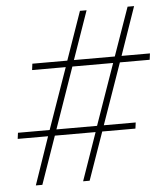

<svg xmlns="http://www.w3.org/2000/svg" viewBox="-51 -756 693 802"><g transform="rotate(-5 295.0 -355.0)"><path d="M335 -200.2H164.1L94.2 0H66.9L135.7 -200.2H8.3L11.7 -225.6H144.5L234.4 -481.4H93.3L96.7 -507.8H243.2L314 -710.4H341.8L271 -507.8H442.4L513.7 -710.4H541L470.7 -507.8H589.8L586.4 -481.4H461.4L371.6 -225.6H505.4L502 -200.2H362.8L292.5 0H265.1ZM172.9 -225.6H343.3L433.1 -481.4H262.2Z"/></g></svg>

Font: Roboto Thin
Style: Italic
Weight: 250
Italic angle: -12°
Designer: Google
Version: Version 2.134; 2016